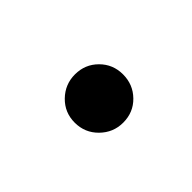

<svg xmlns="http://www.w3.org/2000/svg" viewBox="-29 -548 380 380"><g transform="rotate(45 161.0 -358.5)"><path d="M101.6 -358.9Q101.6 -387.2 121.1 -406.7Q140.6 -426.3 168.9 -426.3Q197.3 -426.3 217 -407Q236.8 -387.7 236.8 -358.9Q236.8 -331.1 217 -311Q197.3 -291 168.9 -291Q140.6 -291 121.1 -311Q101.6 -331.1 101.6 -358.9Z"/></g></svg>

Font: HK Grotesk Medium Legacy Italic
Style: Regular
Weight: 500
Italic angle: -13°
Designer: Alfredo Marco Pradil
Foundry: Hanken Design Co.
Version: Version 2.022;PS 002.022;hotconv 1.0.88;makeotf.lib2.5.64775